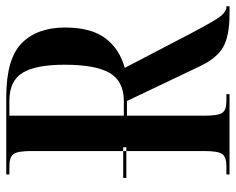

<svg xmlns="http://www.w3.org/2000/svg" viewBox="-90 -664 754 614"><g transform="rotate(-90 287.0 -357.0)"><path d="M25 -330V-340H123V-330ZM36 0H293V-10H270Q242 -10 233 -23.5Q224 -37 224 -80V-328H271L382 -95Q408 -40 444 -20Q480 0 549 0H574V-10H571Q558 -10 543.5 -27Q529 -44 487 -124L377 -335Q438 -352 472 -397.5Q506 -443 506 -526Q506 -615 456 -664.5Q406 -714 283 -714H36V-704H62Q92 -704 101.5 -690.5Q111 -677 111 -634V-80Q111 -37 101.5 -23.5Q92 -10 62 -10H36ZM224 -338V-704H272Q335 -704 361 -662Q387 -620 387 -528Q387 -428 360.5 -383Q334 -338 271 -338Z"/></g></svg>

Font: Noto Serif Display Condensed Semi
Style: Regular
Weight: 600
Width: 3
Designer: Monotype Design Team
Foundry: Monotype Imaging Inc.
Version: Version 1.900